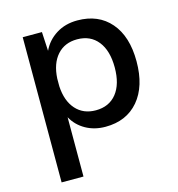

<svg xmlns="http://www.w3.org/2000/svg" viewBox="-107 -604 843 907"><g transform="rotate(-15 314.5 -150.0)"><path d="M573 -251Q573 -129 514 -59.5Q455 10 352 10Q298 10 255.5 -14Q213 -38 190 -80V210H83V-500H177L182 -407Q204 -454 248.5 -482Q293 -510 352 -510Q455 -510 514 -441.5Q573 -373 573 -251ZM466 -250Q466 -332 429.5 -378Q393 -424 328 -424Q267 -424 230.5 -383Q194 -342 190 -269V-231Q194 -159 230.5 -118Q267 -77 328 -77Q393 -77 429.5 -122.5Q466 -168 466 -250Z"/></g></svg>

Font: Work Sans Medium
Style: Regular
Weight: 500
Designer: Wei Huang
Foundry: Wei Huang
Version: Version 1.500